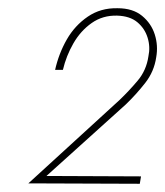

<svg xmlns="http://www.w3.org/2000/svg" viewBox="-20 -729 402 467"><path d="M49 -283 320 -282 323 -300 93 -301 286 -475Q311 -499 333 -527Q355 -555 360 -590Q365 -618 356.5 -645Q348 -672 325.5 -690.5Q303 -709 266 -709Q225 -710 193.5 -688.5Q162 -667 142.5 -633Q123 -599 114 -559H133Q141 -593 158.5 -623.5Q176 -654 203 -673Q230 -692 265 -691Q296 -690 314 -675Q332 -660 339 -637.5Q346 -615 341 -592Q336 -558 315 -533Q294 -508 271 -486Z"/></svg>

Font: Jost ExtraLight
Style: Italic
Weight: 250
Italic angle: -5°
Version: Version 3.710